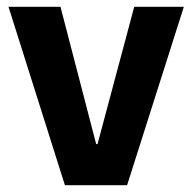

<svg xmlns="http://www.w3.org/2000/svg" viewBox="-20 -545 565 565"><path d="M171 0 5 -525H158L263 -121H267L375 -525H521L354 0Z"/></svg>

Font: Bricolage Grotesque 48pt Bricolage Grotesque 48pt Regular
Style: Bold
Weight: 700
Designer: Mathieu Triay
Foundry: Atelier Triay
Version: Version 1.000; ttfautohint (v1.8.4.7-5d5b);gftools[0.9.32]